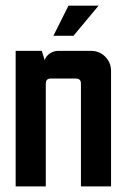

<svg xmlns="http://www.w3.org/2000/svg" viewBox="-20 -663 451 683"><path d="M223.6 -642.9H330.7L241.4 -535.7H170ZM35.7 -482.1H128.6L138.6 -450H139.3Q143.6 -463.6 157.5 -472.9Q171.4 -482.1 187.1 -482.1H303.6Q333.6 -482.1 354.3 -461.4Q375 -440.7 375 -410.7V0H267.9V-365.7Q267.9 -383.6 250 -383.6H160.7Q142.9 -383.6 142.9 -365.7V0H35.7Z"/></svg>

Font: Aire Exterior
Style: Regular
Weight: 400
Width: 4
Designer: Jayvee Enaguas (HarvettFox96)
Version: 20190503.02